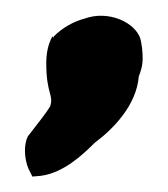

<svg xmlns="http://www.w3.org/2000/svg" viewBox="-20 -113 218 249"><path d="M16 64C11 74 11 92 17 106L22 116L33 115C63 111 88 87 103 72C126 55 157 24 160 -14C162 -19 165 -27 165 -37C165 -46 164 -55 162 -63C155 -84 121 -100 90 -89C75 -85 61 -77 50 -66L49 -64L48 -66C42 -55 40 -43 40 -31C40 9 50 10 45 25C41 32 30 46 16 64Z"/></svg>

Font: SolarCharger
Style: 950
Weight: 900
Designer: Mew Too
Foundry: Cannot Into Space Fonts/KineticPlasma Fonts
Version: Version 1.100